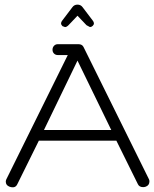

<svg xmlns="http://www.w3.org/2000/svg" viewBox="-20 -799 666 830"><path d="M315 -537 170 -237H461ZM230 -608H319Q335 -608 341 -596L624 -24Q626 -20 626 -15Q626 2 610 8Q604 10 599 10Q582 10 576 -3L483 -191H148L55 -3Q46 17 21 8Q5 2 5 -14Q5 -18 7 -23L273 -561H230Q220 -561 213.5 -567.5Q207 -574 207 -584Q207 -594 213.5 -601Q220 -608 230 -608ZM250 -686Q244 -692 244 -698Q244 -704 249 -710L293 -768Q301 -779 315 -779Q329 -779 337 -768L381 -710Q386 -704 386 -698Q386 -692 380.5 -687Q375 -682 369 -682L354 -690L315 -731L276 -690Q268 -682 261 -682Z"/></svg>

Font: Flamenco
Style: Regular
Weight: 400
Designer: Luciano Vergara
Foundry: Luciano Vergara
Version: Version 1.003